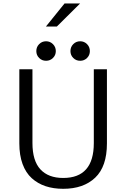

<svg xmlns="http://www.w3.org/2000/svg" viewBox="-20 -1112 750 1142"><path d="M253 -954 364 -1091.5H456.5L318 -954ZM254 -750.5Q229.5 -750.5 212.8 -767.2Q196 -784 196 -808Q196 -832.5 212.8 -849.5Q229.5 -866.5 254 -866.5Q278 -866.5 295 -849.5Q312 -832.5 312 -808Q312 -784 295 -767.2Q278 -750.5 254 -750.5ZM457 -750.5Q432.5 -750.5 415.8 -767.2Q399 -784 399 -808Q399 -832.5 415.8 -849.5Q432.5 -866.5 457 -866.5Q481 -866.5 497.8 -849.5Q514.5 -832.5 514.5 -808Q514.5 -784 497.8 -767.2Q481 -750.5 457 -750.5ZM356 11Q298 11 251.2 -4.5Q204.5 -20 169 -52Q133.5 -84 114.2 -136.5Q95 -189 95 -259V-700H173V-261.5Q173 -156 220.2 -104.8Q267.5 -53.5 356 -53.5Q538 -53.5 538 -261V-700H616V-259Q616 -121.5 546.2 -55.2Q476.5 11 356 11Z"/></svg>

Font: League Mono Light
Style: Regular
Weight: 300
Width: 6
Designer: Tyler Finck
Foundry: The League of Moveable Type / Tyler Finck
Version: Version 2.210